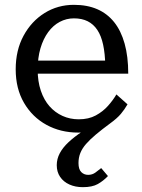

<svg xmlns="http://www.w3.org/2000/svg" viewBox="-20 -539 589 795"><path d="M393 -37 404 -11Q382 -1 358 4.5Q334 10 304 10Q231 10 172.5 -22Q114 -54 79.5 -113Q45 -172 45 -252Q45 -331 77.5 -391Q110 -451 164.5 -485Q219 -519 286 -519Q341 -519 382.5 -501Q424 -483 452.5 -447.5Q481 -412 496 -358.5Q511 -305 511 -234H107L106 -288H444L416 -267Q415 -317 407 -354Q399 -391 383 -415Q367 -439 343 -451Q319 -463 286 -463Q255 -463 227.5 -448.5Q200 -434 179.5 -406Q159 -378 147.5 -339Q136 -300 136 -250Q136 -202 149 -163.5Q162 -125 185 -99Q208 -73 239 -59Q270 -45 306 -45Q347 -45 376.5 -61Q406 -77 427 -100.5Q448 -124 462 -148L508 -107Q496 -86 480.5 -67.5Q465 -49 436 -28Q402 -3 377 18Q352 39 336 57.5Q320 76 312.5 95Q305 114 305 136Q305 162 316.5 173.5Q328 185 345 185Q362 185 375 175.5Q388 166 399 157L427 190Q408 210 385 223Q362 236 323 236Q292 236 267.5 225Q243 214 229 193.5Q215 173 215 145Q215 119 227.5 95.5Q240 72 263.5 50Q287 28 320 6Q353 -16 393 -37Z"/></svg>

Font: Roboto Serif 28pt
Style: Regular
Weight: 400
Designer: Greg Gazdowicz
Foundry: Commercial Type
Version: Version 1.008